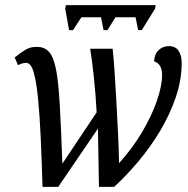

<svg xmlns="http://www.w3.org/2000/svg" viewBox="-20 -725 731 745"><path d="M248 -608 233 -692 236 -705H584L582 -692L530 -608H516L506 -658H428L397 -608H382L372 -658H296L263 -608ZM145 0Q142 -103 138 -191Q134 -279 127.5 -344Q121 -409 110.5 -445Q100 -481 82 -481Q66 -481 50 -472L37 -502Q58 -519 78 -531.5Q98 -544 124 -543Q153 -543 170.5 -523.5Q188 -504 197.5 -455Q207 -406 212 -317Q217 -228 222 -90L355 -289Q351 -363 344 -427.5Q337 -492 330 -536H417Q421 -501 424.5 -448Q428 -395 431.5 -332.5Q435 -270 438 -207.5Q441 -145 442 -92Q493 -148 530.5 -211Q568 -274 588.5 -333Q609 -392 609 -435Q609 -454 601.5 -468Q594 -482 578 -487Q579 -515 595.5 -530.5Q612 -546 635 -546Q662 -546 673.5 -527Q685 -508 685 -482Q685 -414 661.5 -346Q638 -278 600 -215Q562 -152 515.5 -97Q469 -42 423 0H364Q363 -52 362 -110Q361 -168 360 -226L206 0Z"/></svg>

Font: Noto Serif Condensed
Style: Italic
Weight: 400
Width: 3
Italic angle: -12°
Designer: Monotype Design Team
Foundry: Monotype Imaging Inc.
Version: Version 2.014; ttfautohint (v1.8.4.7-5d5b)